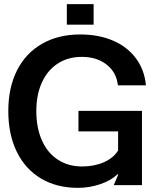

<svg xmlns="http://www.w3.org/2000/svg" viewBox="-20 -892 753 925"><path d="M664 0H528L550 -52H546Q514 -22 462.5 -4.5Q411 13 355 13Q253 13 177.5 -32Q102 -77 61 -160.5Q20 -244 20 -357Q20 -470 62 -553Q104 -636 182.5 -681Q261 -726 366 -726Q455 -726 524 -696.5Q593 -667 634.5 -611.5Q676 -556 683 -481H548Q541 -544 493.5 -581Q446 -618 374 -618Q308 -618 258.5 -586Q209 -554 182 -495Q155 -436 155 -357Q155 -276 182 -215.5Q209 -155 259 -122.5Q309 -90 376 -90Q434 -90 480.5 -110.5Q527 -131 549 -167V-259H358V-358H664ZM431 -872V-773H302V-872Z"/></svg>

Font: Non Bureau Medium
Style: Regular
Weight: 500
Designer: Jona Saucedo
Foundry: Non Foundry
Version: Version 1.000; ttfautohint (v1.8.4)